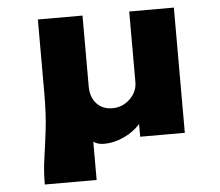

<svg xmlns="http://www.w3.org/2000/svg" viewBox="-49 -567 896 782"><g transform="rotate(-5 398.5 -176.0)"><path d="M103 160H315V3.5Q332 16 358.5 16Q398.5 16 439 -2.5Q479.5 -21 507 -52V0H689.5V-512H507V-223.5Q507 -184 476.8 -154.8Q446.5 -125.5 405 -125.5Q364.5 -125.5 340.2 -152Q316 -178.5 316 -222.5V-512H133.5V-208.5Q133.5 -124.5 126 -62.5Q118.5 -0.5 110.8 52Q103 104.5 103 160Z"/></g></svg>

Font: Spartan ExtraBold
Style: Regular
Weight: 800
Designer: Matt Bailey, Mirko Velimirovic
Foundry: Matt Bailey
Version: Version 1.003; ttfautohint (v1.8.3)